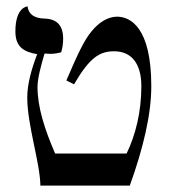

<svg xmlns="http://www.w3.org/2000/svg" viewBox="-20 -579 526 599"><path d="M96 -410C79 -366 65 -317 65 -275C65 -189 105 -71 106 0H385C427 -117 452 -222 452 -310C452 -495 386 -527 345 -527C316 -527 288 -508 268 -484C242 -455 219 -402 187 -328L211 -316C260 -400 291 -419 336 -419C390 -419 421 -381 421 -310C421 -230 403 -158 375 -100H152C119 -176 97 -245 97 -308C97 -334 108 -375 119 -412C125 -412 131 -411 137 -411C149 -411 161 -413 171 -416C175 -430 177 -444 177 -458C177 -499 158 -520 119 -521C86 -522 69 -535 66 -559C66 -559 28 -558 28 -481C28 -432 55 -417 96 -410Z"/></svg>

Font: Libertinus Serif
Style: Regular
Weight: 400
Designer: Philipp H. Poll, Khaled Hosny
Foundry: Caleb Maclennan
Version: Version 7.050;RELEASE